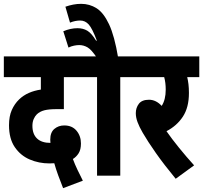

<svg xmlns="http://www.w3.org/2000/svg" viewBox="-20 -916 1059 1001"><path d="M309 65Q295 30 283 -3Q271 -36 263 -65Q250 -64 238 -64Q183 -64 135 -84.5Q87 -105 57 -149Q27 -193 27 -263Q27 -310 41.5 -342.5Q56 -375 80 -398Q102 -419 130.5 -431.5Q159 -444 193 -449V-514H0V-622H440V-514H313V-347H275Q235 -347 211.5 -341Q188 -335 172 -320Q162 -310 155.5 -295Q149 -280 149 -260Q149 -217 173 -194Q197 -171 243 -171Q242 -180 242 -188Q242 -226 263.5 -244Q285 -262 315 -262Q356 -262 379 -234.5Q402 -207 402 -168Q402 -136 390 -117Q378 -98 360 -87Q370 -60 384 -30.5Q398 -1 412 26Z M607 -514V0H486V-514H428V-622H677V-514ZM485 -615Q457 -657 436.5 -669Q416 -681 393 -681Q381 -681 366 -678Q351 -675 337 -668L310 -753Q348 -769 384 -769Q413 -769 435 -756Q457 -743 481 -704H485Q461 -768 442.5 -788.5Q424 -809 398 -809Q372 -809 345 -798L321 -881Q341 -888 361.5 -892Q382 -896 403 -896Q447 -896 483.5 -873Q520 -850 548.5 -789.5Q577 -729 596 -615Z M992 -54 896 16Q835 -58 792.5 -118.5Q750 -179 724 -224Q706 -255 697 -279.5Q688 -304 688 -326Q688 -354 704 -375Q720 -396 757 -396Q793 -396 823 -364Q844 -396 844 -449Q844 -485 836 -514H665V-622H1019V-514H956Q960 -498 962.5 -477.5Q965 -457 965 -431Q965 -356 933.5 -308Q902 -260 848 -232Q875 -193 913.5 -145.5Q952 -98 992 -54Z"/></svg>

Font: Noto Sans ExtraCondensed
Style: Bold
Weight: 700
Width: 2
Designer: Monotype Design Team
Foundry: Monotype Imaging Inc.
Version: Version 2.013; ttfautohint (v1.8.4.7-5d5b)